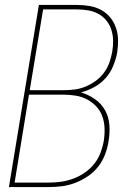

<svg xmlns="http://www.w3.org/2000/svg" viewBox="-20 -755 540 775"><path d="M16 0 137 -735H292Q318 -735 343 -730.5Q368 -726 389 -714.5Q410 -703 425 -684.5Q440 -666 448 -643Q456 -620 456.5 -594.5Q457 -569 453 -543Q448 -516 437 -489Q426 -462 406.5 -440Q387 -418 360.5 -403.5Q334 -389 307 -382Q337 -373 363 -355Q389 -337 404 -310Q419 -283 421.5 -250.5Q424 -218 418 -184Q414 -158 404 -131.5Q394 -105 376.5 -82.5Q359 -60 334.5 -43.5Q310 -27 284 -17Q258 -7 231 -3.5Q204 0 178 0ZM100 -391H239Q261 -391 283 -394Q305 -397 326.5 -406Q348 -415 367 -429Q386 -443 400 -462Q414 -481 421.5 -502.5Q429 -524 433 -546Q437 -569 436.5 -591.5Q436 -614 429.5 -634.5Q423 -655 410 -671.5Q397 -688 378 -698.5Q359 -709 337 -713Q315 -717 292 -717H154ZM39 -18H178Q202 -18 227 -21.5Q252 -25 276 -34Q300 -43 322 -58Q344 -73 360.5 -94Q377 -115 386 -139Q395 -163 399 -187Q403 -213 402 -238Q401 -263 393 -285.5Q385 -308 368.5 -325.5Q352 -343 331 -354Q310 -365 285 -369Q260 -373 235 -373H97Z"/></svg>

Font: Iosevka Term Curly Th Obl
Style: Regular
Weight: 100
Italic angle: -9°
Designer: Belleve Invis
Foundry: Belleve Invis
Version: Version 32.3.0